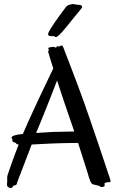

<svg xmlns="http://www.w3.org/2000/svg" viewBox="-20 -920 587 959"><path d="M532.2 -14.2Q532.2 -10.3 527.3 -10Q522.5 -9.8 517.1 -9.8Q514.6 -9.3 512.2 -8.8Q509.8 -7.8 507.1 -7.1Q504.4 -6.3 502 -3.9Q502.9 1 502.7 3.7Q502.4 6.3 502.4 7.8L502 9.8Q500.5 11.7 496.1 12.9Q491.7 14.2 486.8 14.2Q485.8 14.2 483.9 13.7Q480.5 12.7 477.1 8.8Q468.8 6.3 457.5 3.9Q451.7 2.4 444.8 1Q439.5 -0.5 435.5 -6.8Q431.6 -13.2 428.5 -21.7Q425.3 -30.3 422.6 -39.3Q419.9 -48.3 418 -55.2L370.1 -206.1Q359.4 -206.1 343 -205.8Q326.7 -205.6 308.1 -205.3Q289.6 -205.1 270.5 -204.3Q251.5 -203.6 235.8 -203.1L138.2 -198.2L81.1 -48.8Q79.6 -46.4 76.9 -39.1Q74.2 -31.7 71.3 -23.7Q68.4 -15.6 65.9 -8.5Q63.5 -1.5 63 0Q62 3.9 57.1 4.9Q52.2 5.9 48.8 6.8Q45.9 7.8 43.9 12.2Q42 16.6 38.1 18.1Q34.2 20.5 28.3 18.6Q22.5 16.6 18.1 12.2Q14.2 7.3 15.1 -0.2Q16.1 -7.8 16.1 -16.1Q16.1 -24.4 15.9 -31.7Q15.6 -39.1 18.1 -45.9Q19 -48.8 24.2 -64.2Q29.3 -79.6 37.1 -101.3Q44.9 -123 54.2 -148.7Q63.5 -174.3 73.2 -198.2Q64.5 -198.2 61 -203.1Q58.6 -207 55.2 -207.8Q51.8 -208.5 47.9 -210Q43.9 -210.9 42.5 -214.4Q41 -217.8 42 -220.2Q43 -223.1 40.5 -225.1Q38.1 -227.1 38.1 -233.9Q38.1 -236.8 42.7 -239.5Q47.4 -242.2 54.2 -244.1Q61 -246.1 69.6 -247.6Q78.1 -249 85.9 -250Q87.4 -250 89.6 -250Q91.8 -250 94.2 -251Q105 -276.9 118.7 -306.9Q132.3 -336.9 146.7 -368.2Q161.1 -399.4 175.8 -430.7Q190.4 -461.9 203.6 -489.5Q216.8 -517.1 227.8 -540Q238.8 -563 246.1 -578.1Q240.2 -596.2 235.6 -611.3Q231 -626.5 227.5 -637.7Q224.1 -648.9 222.2 -655.5Q220.2 -662.1 220.2 -663.1Q219.7 -664.1 220.2 -665Q221.2 -667.5 225.1 -668Q221.2 -675.3 221.2 -678.7Q221.2 -680.7 222.2 -681.2Q223.1 -682.1 227.1 -683.1Q231 -684.1 235.4 -684.8Q239.7 -685.5 243.7 -685.8Q247.6 -686 249 -686Q249.5 -686 251.5 -685.5Q254.4 -684.6 259.8 -681.2Q260.3 -683.6 261 -684.6Q261.7 -685.5 262.7 -686.5L264.2 -688Q267.1 -689.5 270.5 -688.7Q273.9 -688 276.9 -688Q279.8 -688 281 -690.4Q282.2 -692.9 287.1 -692.9Q293.5 -692.9 297.9 -679.2Q298.3 -676.8 304.7 -660.9Q311 -645 320.8 -619.4Q330.6 -593.8 343.5 -560.1Q356.4 -526.4 370.6 -488.5Q384.8 -450.7 399.2 -410.4Q413.6 -370.1 426.8 -331.1Q454.1 -251.5 472.7 -196.8Q491.2 -142.1 502.7 -107.4Q514.2 -72.8 519.8 -55.7Q525.4 -38.6 526.9 -35.2Q529.3 -27.3 530.8 -22.7Q532.2 -18.1 532.2 -14.2ZM321.8 -348.1Q309.1 -384.3 294.2 -429.2Q279.3 -474.1 265.1 -518.1Q256.8 -496.6 245.1 -466.3Q233.4 -436 220.5 -403.8Q207.5 -371.6 195.3 -340.8Q183.1 -310.1 173.8 -288.1L160.2 -255.9L248 -261.2Q259.3 -261.2 274.9 -261.7Q301.3 -262.2 351.1 -263.2ZM385.3 -876Q367.7 -855.5 348.4 -831.1Q329.1 -806.6 311.5 -785.2Q293.9 -763.7 279.8 -749.3Q265.6 -734.9 259.3 -734.9Q255.9 -734.9 255.1 -736.3Q254.4 -737.8 252 -738.8Q249 -739.7 243.7 -739.5Q238.3 -739.3 233.2 -739.5Q228 -739.7 224.1 -741.9Q220.2 -744.1 220.2 -750Q220.2 -753.9 224.9 -762.9Q229.5 -772 237.3 -783.9Q245.1 -795.9 254.6 -809.8Q264.2 -823.7 274.2 -837.4Q284.2 -851.1 293.2 -863.3Q302.2 -875.5 309.1 -884.8Q313 -887.7 317.1 -891.8Q321.3 -896 325.2 -896Q326.2 -896 328.6 -896.5Q331.1 -897 334 -897.7Q336.9 -898.4 339.4 -899.2Q341.8 -899.9 343.3 -899.9Q343.8 -899.9 348.1 -899.2Q352.5 -898.4 357.2 -897.7Q361.8 -897 366 -896.5Q370.1 -896 371.1 -896Q371.6 -896 376.2 -895.8Q380.9 -895.5 384.8 -893.6Q388.7 -891.6 390.1 -887.5Q391.6 -883.3 385.3 -876Z"/></svg>

Font: Oregano
Style: Regular
Weight: 400
Version: Version 1.000